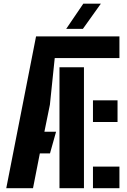

<svg xmlns="http://www.w3.org/2000/svg" viewBox="-20 -992 672 1012"><path d="M170 -800H609.5V-686H268.5L243 -440L214 -297.5H275.5L243.5 -183.5H190L154 0H13ZM293.5 0V-637.5H422.5V0ZM470 -463H599.5V-349H470ZM470 0V-114H609.5V0ZM329 -840 419 -972.5H511.5L417 -840Z"/></svg>

Font: Big Shoulders Stencil Display ExtraBold
Style: Regular
Weight: 800
Designer: Patric King
Foundry: XO Type Co
Version: Version 1.000